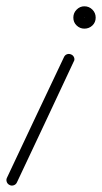

<svg xmlns="http://www.w3.org/2000/svg" viewBox="-24 -560 324 610"><path d="M202 -387Q209 -384 211.5 -377Q214 -370 210 -364Q165 -268 120 -172Q75 -76 30 19Q27 26 20 28.5Q13 31 7 28Q0 25 -2.5 18Q-5 11 -2 5Q43 -91 88.5 -187Q134 -283 179 -378Q182 -385 188.5 -387.5Q195 -390 202 -387ZM244 -504Q244 -504 244 -504Q245 -504 245 -504Q245 -505 244 -505Q244 -505 244 -504ZM280 -504Q280 -489 269.5 -479Q259 -469 244 -469Q230 -469 219.5 -479Q209 -489 209 -504Q209 -519 219.5 -529.5Q230 -540 244 -540Q259 -540 269.5 -529.5Q280 -519 280 -504Z"/></svg>

Font: FRB American Cursive
Style: Italic
Weight: 400
Italic angle: -25°
Version: Version 2.0;Modular Font Editor K font №1